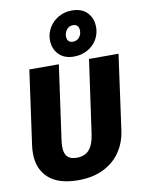

<svg xmlns="http://www.w3.org/2000/svg" viewBox="-107 -1075 867 1166"><g transform="rotate(-10 326.5 -492.0)"><path d="M589 -232Q579 -160 540.5 -103Q502 -46 436 -13.5Q370 19 281 19Q159 19 97.5 -36.5Q36 -92 36 -188Q36 -211 39 -235L103 -695H285L221 -238Q218 -216 218 -198Q218 -156 236.5 -136.5Q255 -117 294 -117Q344 -117 371 -147.5Q398 -178 407 -241L471 -695H653ZM547 -877Q547 -838 527 -803Q507 -768 469.5 -746.5Q432 -725 384 -725Q325 -725 291 -760Q257 -795 257 -850Q257 -889 277.5 -924Q298 -959 335 -981Q372 -1003 419 -1003Q480 -1003 513.5 -968Q547 -933 547 -877ZM357 -854Q357 -835 366.5 -825Q376 -815 393 -815Q418 -815 432.5 -832.5Q447 -850 447 -873Q447 -893 437.5 -903.5Q428 -914 411 -914Q386 -914 371.5 -895.5Q357 -877 357 -854Z"/></g></svg>

Font: Trujillo ExtraBold
Style: Italic
Weight: 800
Italic angle: -8°
Designer: Fira Sans original fonts by bBox Type GmbH, Carrois Corporate GbR, & Edenspiekermann AG / Changes by Cristiano Sobral
Foundry: Fira Sans original fonts by bBox Type GmbH, Carrois Corporate GbR, & Edenspiekermann AG / Changes by Cristiano Sobral
Version: Version 4.301;July 28, 2020;FontCreator 13.0.0.2655 64-bit